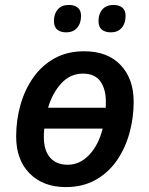

<svg xmlns="http://www.w3.org/2000/svg" viewBox="-20 -760 614 789"><path d="M250.5 8.8Q157.7 8.8 102.1 -46.9Q46.4 -102.5 46.4 -199.2Q46.4 -266.6 64.2 -329.3Q82 -392.1 117.2 -441.9Q152.3 -491.7 204.6 -520.5Q256.8 -549.3 325.7 -549.3Q422.4 -549.3 475.8 -492.7Q529.3 -436 529.3 -341.8Q529.3 -275.9 512 -213.1Q494.6 -150.4 460 -100.3Q425.3 -50.3 372.8 -20.8Q320.3 8.8 250.5 8.8ZM177.7 -317.4H414.6Q414.6 -323.7 414.8 -329.6Q415 -335.4 415 -342.8Q415 -394 392.3 -425.8Q369.6 -457.5 320.8 -457.5Q269 -457.5 232.2 -417.7Q195.3 -377.9 177.7 -317.4ZM258.3 -83Q307.6 -83 345.9 -122.8Q384.3 -162.6 401.9 -231.4H162.1Q160.6 -221.2 160.4 -212.6Q160.2 -204.1 160.2 -196.8Q160.2 -142.6 185.5 -112.8Q210.9 -83 258.3 -83ZM435.5 -627Q413.1 -627 398.9 -637.9Q384.8 -648.9 384.8 -673.8Q384.8 -703.1 400.9 -721.4Q417 -739.7 446.8 -739.7Q468.8 -739.7 482.4 -728.8Q496.1 -717.8 496.1 -694.8Q496.1 -663.6 479.7 -645.3Q463.4 -627 435.5 -627ZM252.4 -627Q230 -627 215.8 -637.9Q201.7 -648.9 201.7 -673.8Q201.7 -703.1 217.5 -721.4Q233.4 -739.7 263.2 -739.7Q285.6 -739.7 299.3 -728.8Q313 -717.8 313 -694.8Q313 -663.6 296.6 -645.3Q280.3 -627 252.4 -627Z"/></svg>

Font: Open Sans SemiBold
Style: Italic
Weight: 600
Italic angle: -12°
Designer: Monotype Design Team
Foundry: Monotype Imaging Inc.
Version: Version 3.003; ttfautohint (v1.8.4)